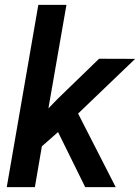

<svg xmlns="http://www.w3.org/2000/svg" viewBox="-20 -770 576 790"><path d="M330.6 0 218.8 -226.6 152.3 -168 123.5 0H7.8L137.7 -750H253.4L179.2 -324.2L219.7 -365.7L387.7 -528.3L536.1 -527.8L301.3 -302.7L456.1 0Z"/></svg>

Font: Mardoto Medium
Style: Italic
Weight: 500
Italic angle: -12°
Designer: Christian Robertson, Vahan Hovhannisyan
Foundry: Google
Version: Version 1.000